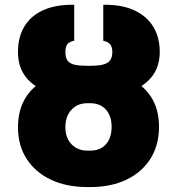

<svg xmlns="http://www.w3.org/2000/svg" viewBox="-20 -757 725 787"><path d="M338.9 -465.8H349.6Q439 -465.8 502 -439Q564.9 -412.1 598.4 -361.1Q631.8 -310.1 631.8 -237.3Q631.8 -162.1 596.9 -106.7Q562 -51.3 498.8 -20.8Q435.5 9.8 349.6 9.8H338.9Q252.4 9.8 188.5 -20.5Q124.5 -50.8 89.1 -106Q53.7 -161.1 53.7 -235.4Q53.7 -308.6 87.2 -360.1Q120.6 -411.6 184.6 -438.7Q248.5 -465.8 338.9 -465.8ZM349.6 -334H338.9Q297.4 -334 272.7 -307.1Q248 -280.3 248 -235.4Q248 -192.4 272.9 -166Q297.9 -139.6 338.9 -139.6H349.6Q390.1 -139.2 413.8 -165.3Q437.5 -191.4 437.5 -237.3Q437.5 -282.2 413.8 -308.1Q390.1 -334 349.6 -334ZM337.9 -487.3H347.7Q380.4 -487.3 400.6 -491.9Q420.9 -496.6 430.7 -509Q440.4 -521.5 440.4 -543.9Q440.4 -564 431.9 -575Q423.3 -585.9 403.3 -589.8V-737.3Q477.1 -738.8 528.6 -715.6Q580.1 -692.4 607.4 -648.7Q634.8 -605 634.8 -543.9Q634.8 -482.4 600.8 -440.7Q566.9 -398.9 502.9 -377.7Q439 -356.4 347.7 -356.4H337.9Q246.6 -356.4 183.1 -377.4Q119.6 -398.4 86.7 -440.2Q53.7 -481.9 53.7 -543.9Q53.7 -605.5 80.3 -649.2Q106.9 -692.9 158.4 -715.8Q210 -738.8 284.2 -737.3V-589.8Q263.7 -586.4 255.9 -575.4Q248 -564.5 248 -543.9Q248 -520.5 257.1 -508.3Q266.1 -496.1 285.9 -491.7Q305.7 -487.3 337.9 -487.3Z"/></svg>

Font: Inter 28pt Black
Style: Regular
Weight: 900
Designer: Rasmus Andersson
Foundry: rsms
Version: Version 4.001;git-66647c0bb